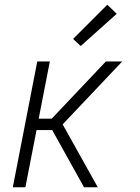

<svg xmlns="http://www.w3.org/2000/svg" viewBox="-20 -789 590 809"><path d="M334 0 200 -241H134L87 0H34L137 -530H190L143 -289H198L426 -530H495L244 -265L392 0ZM320 -595 288 -625 432 -769 472 -731Z"/></svg>

Font: Lode Dark Term
Style: Italic
Weight: 400
Italic angle: -11°
Monospace: yes
Designer: Belleve Invis
Foundry: Belleve Invis
Version: Version 29.2.0